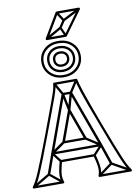

<svg xmlns="http://www.w3.org/2000/svg" viewBox="-133 -1244 936 1326"><g transform="rotate(-10 335.0 -580.5)"><path d="M105 -73 121 -67 170 -205Q170 -205 170 -205Q170 -205 170 -205L312 -597Q313 -599 307.5 -595.5Q302 -592 304 -592H360Q362 -592 356.5 -595.5Q351 -599 352 -597L495 -205Q496 -205 495.5 -205Q495 -205 495 -205L542 -67L558 -73L511 -211Q511 -211 511 -211Q511 -211 511 -211L368 -603Q365 -608 360 -608H304Q299 -608 296 -603L154 -211Q154 -211 154 -211Q154 -211 154 -211ZM503 -200V-216H162V-200ZM265 -684 251 -676 297 -596Q297 -595 296.5 -597Q296 -599 296 -598L320 -481Q322 -475 328 -475Q334 -475 336 -481L368 -598Q368 -599 367 -597Q366 -595 367 -596L419 -676L405 -684L353 -604Q353 -604 353 -603.5Q353 -603 352 -602L320 -485Q319 -479 328.5 -478.5Q338 -478 336 -485L312 -602Q312 -602 311.5 -602.5Q311 -603 311 -604ZM256 -264 246 -278 157 -215Q155 -213 154.5 -209.5Q154 -206 156 -203L204 -141L216 -151L168 -213Q167 -215 165.5 -207.5Q164 -200 167 -201ZM409 -278 401 -264 499 -201Q502 -200 500.5 -208Q499 -216 497 -213L440 -151L452 -141L509 -203Q511 -205 511 -209Q511 -213 507 -215ZM195 6 205 -6 118 -76Q116 -78 113.5 -78.5Q111 -79 109 -77L-9 -7L-1 7L117 -63Q119 -65 112.5 -65.5Q106 -66 108 -64ZM671 7 679 -7 554 -77Q552 -79 549.5 -78.5Q547 -78 545 -76L451 -6L461 6L555 -64Q557 -65 550.5 -65Q544 -65 546 -63ZM210 -138H446L438 -144Q450 -103 454 -77.5Q458 -52 456.5 -35Q455 -18 449 -3Q448 1 450 4.5Q452 8 456 8H675Q680 8 682 3.5Q684 -1 681 -5Q670 -20 658.5 -41Q647 -62 631.5 -98.5Q616 -135 592 -196Q568 -257 532 -352Q499 -441 478 -499Q457 -557 445.5 -591.5Q434 -626 428.5 -646.5Q423 -667 420 -681Q419 -684 417 -686Q415 -688 412 -688H258Q255 -688 252.5 -686Q250 -684 250 -680Q249 -665 243.5 -643.5Q238 -622 225 -586.5Q212 -551 191 -494Q170 -437 138 -352Q102 -257 78 -196Q54 -135 38.5 -98.5Q23 -62 11.5 -41Q0 -20 -11 -5Q-14 -1 -12 3.5Q-10 8 -5 8H200Q205 8 207 4.5Q209 1 207 -3Q202 -18 200 -35Q198 -52 202.5 -77.5Q207 -103 218 -144ZM320 -480 397 -268 405 -279H251L259 -268L336 -480ZM210 -154Q207 -154 205 -152.5Q203 -151 202 -148Q190 -104 186 -76.5Q182 -49 184.5 -31Q187 -13 193 3L200 -8H-5L1 5Q13 -10 24.5 -31.5Q36 -53 52 -90Q68 -127 92 -188.5Q116 -250 152 -346Q185 -433 206.5 -491Q228 -549 241 -585Q254 -621 259.5 -643Q265 -665 266 -680L258 -672H412L404 -679Q407 -664 412.5 -643.5Q418 -623 429.5 -587.5Q441 -552 462.5 -494Q484 -436 518 -346Q554 -250 578 -188.5Q602 -127 618 -90Q634 -53 645.5 -31.5Q657 -10 669 5L675 -8H456L463 3Q470 -13 472 -31Q474 -49 470 -76.5Q466 -104 454 -148Q453 -151 451 -152.5Q449 -154 446 -154ZM336 -486Q334 -491 328 -491Q322 -491 320 -486L243 -274Q242 -270 244.5 -266.5Q247 -263 251 -263H405Q410 -263 412 -266.5Q414 -270 413 -274ZM333 -766Q298 -766 275.5 -786.5Q253 -807 253 -841Q253 -841 253 -841Q253 -841 253 -841Q253 -874 275.5 -894.5Q298 -915 333 -915Q333 -915 333 -915Q333 -915 333 -915Q369 -915 392.5 -894.5Q416 -874 416 -841Q416 -841 416 -841Q416 -841 416 -841Q416 -807 392.5 -786.5Q369 -766 333 -766Q333 -766 333 -766Q333 -766 333 -766ZM333 -750Q333 -750 333 -750Q333 -750 333 -750Q377 -750 404.5 -775.5Q432 -801 432 -841Q432 -841 432 -841Q432 -841 432 -841Q432 -880 404.5 -905.5Q377 -931 333 -931Q333 -931 333 -931Q333 -931 333 -931Q290 -931 263.5 -905.5Q237 -880 237 -841Q237 -841 237 -841Q237 -841 237 -841Q237 -801 263.5 -775.5Q290 -750 333 -750ZM333 -787Q359 -787 375 -802Q391 -817 391 -841Q391 -864 375 -879Q359 -894 333 -894Q308 -894 293 -879Q278 -864 278 -841Q278 -817 293 -802Q308 -787 333 -787ZM333 -729Q281 -729 246.5 -760.5Q212 -792 212 -841Q212 -889 246.5 -920Q281 -951 333 -951Q387 -951 421.5 -920Q456 -889 456 -841Q456 -792 421.5 -760.5Q387 -729 333 -729ZM333 -803Q315 -803 304.5 -813Q294 -823 294 -841Q294 -858 304.5 -868Q315 -878 333 -878Q352 -878 363.5 -868Q375 -858 375 -841Q375 -823 363.5 -813Q352 -803 333 -803ZM333 -713Q395 -713 433.5 -749.5Q472 -786 472 -841Q472 -895 433.5 -931Q395 -967 333 -967Q273 -967 234.5 -931Q196 -895 196 -841Q196 -786 234.5 -749.5Q273 -713 333 -713ZM405 -1097 391 -1105 360 -1058 374 -1050ZM366 -1165 352 -1157 391 -1097Q393 -1094 396 -1093.5Q399 -1093 402 -1094L519 -1154L511 -1168L394 -1108Q392 -1107 399.5 -1105Q407 -1103 405 -1105ZM387 -991 401 -997 374 -1057Q373 -1061 369.5 -1062Q366 -1063 363 -1061L257 -1001L265 -987L371 -1047Q374 -1049 366.5 -1051.5Q359 -1054 360 -1051ZM268 -990 367 -1157 360 -1153H515L509 -1166L388 -999L394 -1002H261ZM254 -998Q252 -994 254.5 -990Q257 -986 261 -986H394Q396 -986 397.5 -987Q399 -988 400 -989L521 -1156Q524 -1161 522 -1165Q520 -1169 515 -1169H360Q356 -1169 353 -1165Z"/></g></svg>

Font: Tilt Prism
Style: Regular
Weight: 400
Version: Version 1.000